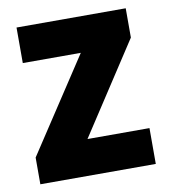

<svg xmlns="http://www.w3.org/2000/svg" viewBox="-67 -673 587 665"><g transform="rotate(-10 226.0 -340.5)"><path d="M428 -66V-192H210L419 -512V-615H35V-490H239L22 -160V-66Z"/></g></svg>

Font: Noto Sans Malayalam UI SemiCondensed ExtraBold
Style: Regular
Weight: 800
Width: 4
Designer: Jelle Bosma - Monotype Design Team
Foundry: Monotype Imaging Inc.
Version: Version 2.104